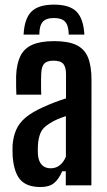

<svg xmlns="http://www.w3.org/2000/svg" viewBox="-20 -782 452 810"><path d="M208 -762.5Q273 -762.5 302.5 -733.2Q332 -704 336 -636H270Q269.5 -673.5 255.2 -689.8Q241 -706 208 -706Q174.5 -706 160.2 -689.8Q146 -673.5 146 -636H79.5Q83 -704 112.8 -733.2Q142.5 -762.5 208 -762.5ZM151 7Q93.5 7 66.2 -23.2Q39 -53.5 33.5 -121.5Q33 -132.5 32.8 -145.5Q32.5 -158.5 33 -169Q36 -207 48.8 -235.5Q61.5 -264 88.5 -286.5Q115.5 -309 161 -329.5Q185 -340.5 209.2 -349.8Q233.5 -359 258.5 -367V-469.5Q258.5 -498 247.5 -512Q236.5 -526 205.5 -526Q179 -526 167.2 -514.2Q155.5 -502.5 154 -473Q153.5 -463.5 153.2 -446.5Q153 -429.5 153.2 -411.8Q153.5 -394 154 -382.5H49Q48.5 -395 48 -419Q47.5 -443 48 -461.5Q50 -513 66 -545.5Q82 -578 116.5 -593.2Q151 -608.5 208.5 -608.5Q268.5 -608.5 302.8 -591.8Q337 -575 351.5 -539Q366 -503 366 -445L365.5 0H257.5V-59.5H242.5Q228 -26 207.8 -9.5Q187.5 7 151 7ZM193.5 -72Q216 -72 232.2 -85Q248.5 -98 258 -121V-292Q240.5 -286.5 223 -279.2Q205.5 -272 187.5 -260Q160 -243.5 150.8 -220.8Q141.5 -198 140 -169Q139.5 -159.5 139.5 -149.5Q139.5 -139.5 140 -129.5Q142.5 -101.5 156.2 -86.8Q170 -72 193.5 -72Z"/></svg>

Font: Big Shoulders Display Thin
Style: Bold
Weight: 700
Version: Version 2.002